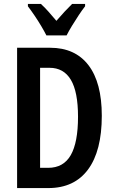

<svg xmlns="http://www.w3.org/2000/svg" viewBox="-20 -957 583 977"><path d="M498 -368Q498 -189 428 -94.5Q358 0 226 0H67V-714H235Q362 -714 430 -625.5Q498 -537 498 -368ZM377 -363Q377 -490 340.5 -551Q304 -612 232 -612H184V-103H225Q303 -103 340 -167.5Q377 -232 377 -363ZM216 -777Q206 -797 190 -824Q174 -851 156 -877.5Q138 -904 122 -925V-937H188Q206 -921 226 -898.5Q246 -876 267 -851Q291 -879 308.5 -897.5Q326 -916 347 -937H413V-925Q398 -906 380.5 -879.5Q363 -853 346.5 -826Q330 -799 319 -777Z"/></svg>

Font: Noto Sans Arabic ExtCond SemBd
Style: Regular
Weight: 600
Width: 2
Designer: Monotype Design Team, Nadine Chahine, Nizar Qandah and Khaled Hosny
Foundry: Monotype Imaging Inc.
Version: Version 2.012; ttfautohint (v1.8.4.7-5d5b)